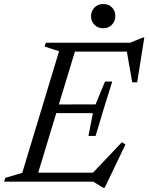

<svg xmlns="http://www.w3.org/2000/svg" viewBox="-38 -878 718 928"><path d="M247.5 -630.5 177.5 -653 183.5 -671.5H337L133.5 0H-18L-12 -18.5L69.5 -42.5ZM573.5 -638 595.5 -628.5H275.5L289.5 -671.5H591L652 -696.5H659.5L625 -480H601ZM461 29.5 412.5 0H84L98.5 -43.5H443L402 -33.5L551 -190.5L568.5 -180L468 29.5ZM424 -221H389.5L411 -331L185.5 -331.5L198 -373L424 -373.5L469.5 -484H504.5L463.5 -352.5ZM460.5 -741.5Q434.5 -741.5 418.2 -758.5Q402 -775.5 402 -799.5Q402 -824.5 418.5 -841.5Q435 -858.5 461 -858.5Q487.5 -858.5 503.5 -841.8Q519.5 -825 519.5 -800.5Q519.5 -776 503.2 -758.8Q487 -741.5 460.5 -741.5Z"/></svg>

Font: Newsreader 20pt
Style: Italic
Weight: 400
Italic angle: -17°
Version: Version 1.003